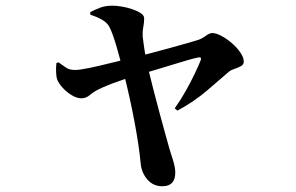

<svg xmlns="http://www.w3.org/2000/svg" viewBox="-20 -596 1040 675"><path d="M297.8 -544.2 297 -553.6Q315.4 -562.7 333 -569.4Q350.7 -576 375.8 -576Q389.3 -576 407.7 -573Q426.2 -570 444.4 -563.9Q462.5 -557.8 474.7 -549.8Q486.8 -541.7 486.8 -531.6Q487 -517.2 483.8 -500.9Q480.6 -484.5 481.6 -467.7Q482.8 -458.5 485.2 -440.2Q487.5 -422 491.3 -400.9Q495.1 -379.8 499.4 -360.7Q509.4 -320.5 519.9 -278.8Q530.4 -237.2 541 -198.7Q551.5 -160.2 560.4 -127.9Q569.3 -95.6 575.3 -74.1Q580.6 -57.6 588.4 -32.4Q596.2 -7.2 596.2 10.6Q596.2 58.8 550.8 58.8Q518 58.8 497.4 34.3Q476.7 9.8 474.2 -24.6Q471.9 -50.5 466.5 -87.2Q461.1 -123.9 453.1 -166.6Q445.1 -209.4 435.4 -253.1Q425.8 -296.9 415.6 -336.4Q409.6 -358.6 403.3 -383.2Q396.9 -407.7 390.3 -430.5Q383.6 -453.3 377 -471.9Q370.4 -490.5 364.6 -501.2Q357.6 -515.5 339.6 -526.1Q321.6 -536.6 297.8 -544.2ZM185.7 -376.9Q200.3 -366.9 211.5 -358.6Q222.8 -350.2 243.6 -350Q259.9 -350 294.7 -357.2Q329.5 -364.4 371.6 -375.1Q413.7 -385.7 450.8 -394.2Q476.3 -400.2 509.9 -409.1Q543.4 -418 577.6 -427.3Q611.7 -436.6 638.3 -444.3Q664.9 -452.1 676 -455.4Q690.2 -460.1 703.3 -469.9Q716.4 -479.8 726.3 -479.8Q739.7 -479.8 758.7 -469.6Q777.8 -459.5 795.4 -444.1Q813.1 -428.8 825.1 -411.3Q837 -393.7 837 -379.2Q837 -368.9 827 -363.4Q817 -357.9 804.5 -353.9Q792 -349.9 784.5 -343.7Q755.4 -318.6 709 -278.7Q662.6 -238.7 603.8 -207.2L594.2 -215.1Q614.9 -244.1 632.8 -276Q650.8 -307.8 664.4 -336.5Q678.1 -365.1 685.2 -383.2Q688 -390.7 685.1 -393.1Q682.2 -395.5 674.2 -393.5Q660 -390.5 635.9 -383.4Q611.8 -376.4 581.9 -367.2Q551.9 -358 519.9 -348.4Q487.9 -338.8 457.8 -330.3Q436.7 -324 413.6 -316.3Q390.4 -308.5 370.9 -301Q351.4 -293.5 340.2 -288.3Q312.5 -276.2 297.7 -263.3Q283 -250.4 266.6 -250.4Q250.3 -250.4 232.2 -261.3Q214.1 -272.2 200.3 -287.4Q186.5 -302.7 181.2 -315.9Q177.7 -326.2 177.2 -342.7Q176.6 -359.1 178.3 -374.3Z"/></svg>

Font: Noto Serif KR
Style: Regular
Weight: 200
Designer: Ryoko NISHIZUKA 西塚涼子 (kana & ideographs); Frank Grießhammer (Latin, Greek & Cyrillic); Wenlong ZHANG 张文龙 (bopomofo); San
Foundry: Adobe
Version: Version 2.001;hotconv 1.1.0;makeotfexe 2.6.0